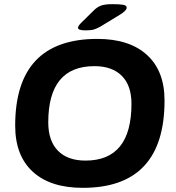

<svg xmlns="http://www.w3.org/2000/svg" viewBox="-20 -895 844 923"><path d="M378 8Q222 8 137.5 -69.5Q53 -147 53 -291Q53 -708 448 -708Q602 -708 686.5 -631Q771 -554 771 -412Q771 8 378 8ZM391 -123Q612 -123 612 -396Q612 -484 565.5 -530.5Q519 -577 434 -577Q212 -577 212 -307Q212 -218 258.5 -170.5Q305 -123 391 -123ZM392 -749Q355 -749 355 -761Q355 -770 370 -785L431 -845Q448 -862 467 -868.5Q486 -875 520 -875Q555 -875 572 -872Q589 -869 589 -858Q589 -844 556 -824L464 -768Q447 -758 432.5 -753.5Q418 -749 392 -749Z"/></svg>

Font: Asap Semi Expanded Semi Expanded Regular
Style: Bold Italic
Weight: 700
Width: 6
Italic angle: -6°
Designer: Pablo Cosgaya
Foundry: Omnibus-Type
Version: Version 3.001; ttfautohint (v1.8.4.7-5d5b)